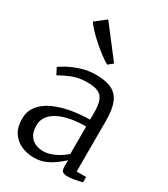

<svg xmlns="http://www.w3.org/2000/svg" viewBox="-210 -955 931 1062"><g transform="rotate(30 255.5 -424.0)"><path d="M184 10.5Q141 10.5 104 -5.5Q67 -21.5 44 -55.5Q21 -89.5 21 -142.5Q21 -194 49.8 -229Q78.5 -264 126.2 -285.2Q174 -306.5 232 -316.5Q290 -326.5 349.5 -327V-370.5Q349.5 -418.5 339.8 -446.2Q330 -474 305 -486.2Q280 -498.5 234.5 -498.5Q177.5 -498.5 133.8 -479.8Q90 -461 65 -446.5L44 -487Q54.5 -496.5 86.5 -513.8Q118.5 -531 162.5 -545Q206.5 -559 253.5 -559Q318.5 -559 356.8 -539.8Q395 -520.5 411.8 -478.5Q428.5 -436.5 428.5 -369V-41.5H489V-7.5Q478 -4.5 462.8 -1Q447.5 2.5 430.5 5Q413.5 7.5 398.5 7.5Q377 7.5 366.5 0.5Q356 -6.5 356 -34.5V-72Q344 -60.5 319.2 -40.8Q294.5 -21 260.2 -5.2Q226 10.5 184 10.5ZM212.5 -46Q244.5 -46 282.2 -63.8Q320 -81.5 349.5 -108V-283.5Q270.5 -283 216.8 -266.5Q163 -250 135.5 -220.8Q108 -191.5 108 -152.5Q108 -114 122 -90.5Q136 -67 159.5 -56.5Q183 -46 212.5 -46ZM278.5 -638Q260.5 -647.5 233.2 -667.8Q206 -688 177 -713.5Q148 -739 125 -763.2Q102 -787.5 91.5 -804.5L159 -857.5L309 -662.5L279.5 -638Z"/></g></svg>

Font: Merriweather 36pt Light
Style: Regular
Weight: 300
Designer: Eben Sorkin
Foundry: Eben Sorkin
Version: Version 2.100